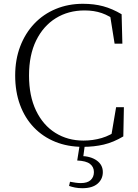

<svg xmlns="http://www.w3.org/2000/svg" viewBox="-20 -759 726 1012"><path d="M417 15Q337 15 271.5 -11.5Q206 -38 158.5 -87.5Q111 -137 85.5 -206.5Q60 -276 60 -361Q60 -445 86.5 -514.5Q113 -584 161 -634.5Q209 -685 274.5 -712Q340 -739 417 -739Q476 -739 524 -726Q572 -713 621 -684L625 -529H584L558 -692L600 -678V-643Q557 -676 516.5 -690Q476 -704 426 -704Q340 -704 274 -663Q208 -622 170.5 -545.5Q133 -469 133 -361Q133 -253 170 -176Q207 -99 272 -58.5Q337 -18 420 -18Q470 -18 516 -31.5Q562 -45 605 -77V-45L565 -35L592 -194H633L630 -40Q578 -9 527 3Q476 15 417 15ZM387 87 401 -1H428L417 81L404 63Q458 64 490 87Q522 110 522 148Q522 185 494.5 209Q467 233 414 233Q393 233 375.5 229.5Q358 226 344 221L349 199Q365 202 379 204Q393 206 406 206Q441 206 458 190Q475 174 475 148Q475 121 454.5 105Q434 89 387 87Z"/></svg>

Font: Noto Serif SC
Style: Regular
Weight: 200
Designer: Ryoko NISHIZUKA 西塚涼子 (kana & ideographs); Frank Grießhammer (Latin, Greek & Cyrillic); Wenlong ZHANG 张文龙 (bopomofo); San
Foundry: Adobe
Version: Version 2.001;hotconv 1.1.0;makeotfexe 2.6.0